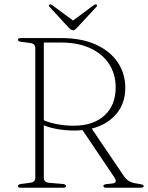

<svg xmlns="http://www.w3.org/2000/svg" viewBox="-20 -878 692 898"><path d="M566 -467Q566 -394 523.2 -344.2Q480.5 -294.5 409 -276.5L560 -53.5Q569.5 -40 582.8 -31.5Q596 -23 620 -19.5Q641 -16.5 646.5 -14.2Q652 -12 652 -8Q652 0 637.5 0H477.5Q463.5 0 463.5 -8Q463.5 -15.5 479 -17L506.5 -20Q532 -23 514.5 -49L366 -269.5Q346.5 -267.5 327 -267.5Q289 -267.5 251.2 -273.8Q213.5 -280 185 -292V-46Q185 -25.5 209.5 -23L274 -17.5Q288.5 -16 288.5 -8Q288.5 0 276 0H76.5Q64 0 64 -8Q64 -15.5 78.5 -17.5L120.5 -23Q145 -26 145 -46V-654Q145 -674 120.5 -677L78.5 -682.5Q64 -684.5 64 -692Q64 -700 76.5 -700H265.5Q361.5 -700 428.5 -669.5Q495.5 -639 530.8 -586.2Q566 -533.5 566 -467ZM185 -679V-315.5Q211.5 -303.5 249.5 -296.8Q287.5 -290 323.5 -290Q416 -290 468.5 -337.8Q521 -385.5 521 -469.5Q521 -530.5 490.8 -577.8Q460.5 -625 403.2 -652Q346 -679 265.5 -679ZM340 -748Q330 -736.5 322 -736.5Q312.5 -736.5 302 -748L212 -845.5Q205 -852.5 211.5 -856.5Q216 -859.5 224 -854L321.5 -782L418.5 -854Q426.5 -859.5 431 -856.5Q437 -852.5 430.5 -845.5Z"/></svg>

Font: Fraunces 9pt Thin
Style: Regular
Weight: 100
Version: Version 1.000;[b76b70a41]